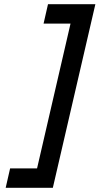

<svg xmlns="http://www.w3.org/2000/svg" viewBox="-20 -769 473 912"><path d="M208 -749H433L231 123H7L28 31H156L315 -657H187Z"/></svg>

Font: Panefresco 600wt
Style: Italic
Weight: 600
Foundry: Campivisivi & Chank Co
Version: Version 1.000